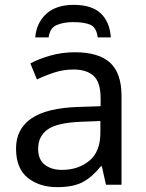

<svg xmlns="http://www.w3.org/2000/svg" viewBox="-20 -760 601 790"><path d="M288 -545Q386 -545 433 -502Q480 -459 480 -365V0H416L399 -76H395Q360 -32 321 -11Q282 10 215 10Q142 10 94 -28.5Q46 -67 46 -149Q46 -229 109 -272.5Q172 -316 303 -320L394 -323V-355Q394 -422 365 -448Q336 -474 283 -474Q241 -474 203 -461.5Q165 -449 132 -433L105 -499Q140 -518 188 -531.5Q236 -545 288 -545ZM393 -262 314 -259Q214 -255 175.5 -227Q137 -199 137 -148Q137 -103 164.5 -82Q192 -61 235 -61Q302 -61 347.5 -98.5Q393 -136 393 -214ZM180 -606H125Q130 -666 170.5 -703Q211 -740 283 -740Q358 -740 395 -704.5Q432 -669 436 -606H382Q377 -647 352 -658Q327 -669 281 -669Q242 -669 213.5 -657Q185 -645 180 -606Z"/></svg>

Font: BC Sans
Style: Regular
Weight: 400
Designer: Monotype Design Team
Province of B.C.
Foundry: Monotype Imaging Inc.
Version: Version 2.000;GOOG;noto-source:20170915:90ef993387c0